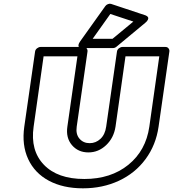

<svg xmlns="http://www.w3.org/2000/svg" viewBox="-20 -979 932 1034"><path d="M110.8 -296.9 168.9 -701.2Q170.4 -711.9 179.7 -719Q189 -726.1 198.2 -726.1H430.2Q440.9 -726.1 446.8 -718.3Q452.6 -710.4 451.2 -701.2L393.1 -296.9Q387.2 -256.3 408 -232.2Q428.7 -208 462.9 -208Q496.1 -208 521 -231.2Q545.9 -254.4 551.8 -296.9L609.9 -701.2Q611.3 -711.9 620.6 -719Q629.9 -726.1 639.2 -726.1H871.1Q881.8 -726.1 887.7 -718.3Q893.6 -710.4 892.1 -701.2L834 -296.9Q819.8 -197.8 763.9 -122.1Q708 -46.4 620.4 -5.6Q532.7 35.2 426.8 35.2Q319.8 35.2 243.4 -5.6Q167 -46.4 131.8 -122.1Q96.7 -197.8 110.8 -296.9ZM161.1 -296.9Q142.6 -168.5 216.3 -91.8Q290 -15.1 434.1 -15.1Q577.1 -15.1 671.4 -91.6Q765.6 -168 784.2 -296.9L837.9 -675.8H655.8L602.1 -296.9Q592.8 -236.3 551.5 -197.3Q510.3 -158.2 456.1 -158.2Q400.9 -158.2 367.4 -197.5Q334 -236.8 342.8 -296.9L397 -675.8H214.8ZM412.1 -756.8 546.9 -945.8Q551.8 -953.1 561.3 -956.8Q570.8 -960.4 578.1 -958L758.8 -897.9Q760.3 -897.5 762.9 -896.7Q765.6 -896 770.8 -892.6Q775.9 -889.2 777.8 -884.8Q779.8 -880.4 776.4 -872.6Q772.9 -864.7 762.2 -856L606.9 -727.1Q598.6 -720.2 588.9 -720.2H429.2Q429.2 -720.7 424.6 -720Q419.9 -719.2 414.8 -721.2Q409.7 -723.1 405.5 -726.1Q401.4 -729 402.6 -737.1Q403.8 -745.1 412.1 -756.8ZM479 -770H585.9L698.2 -862.8L574.2 -903.8Z"/></svg>

Font: Trueno Black Outline
Style: Italic
Weight: 900
Width: 6
Designer: Julieta Ulanovsky
Foundry: Julieta Ulanovsky
Version: Version 3.001b | FøM Fix